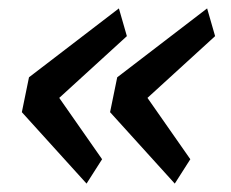

<svg xmlns="http://www.w3.org/2000/svg" viewBox="-20 -509 550 457"><path d="M186 -72 32 -242 49 -325 263 -489 282 -423 121 -276 223 -130ZM396 -72 242 -242 259 -325 473 -489 492 -423 331 -276 433 -130Z"/></svg>

Font: IBM Plex Sans Text
Style: Italic
Weight: 450
Italic angle: -11°
Designer: Mike Abbink, Paul van der Laan, Pieter van Rosmalen
Foundry: Bold Monday
Version: Version 3.005